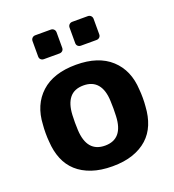

<svg xmlns="http://www.w3.org/2000/svg" viewBox="-135 -844 872 960"><g transform="rotate(-20 300.5 -364.0)"><path d="M358 -611Q348 -611 341.5 -617Q335 -623 335 -633V-715Q335 -725 341.5 -731.5Q348 -738 358 -738H440Q450 -738 456.5 -731.5Q463 -725 463 -715V-633Q463 -623 456.5 -617Q450 -611 440 -611ZM161 -611Q151 -611 144.5 -617Q138 -623 138 -633V-715Q138 -725 144.5 -731.5Q151 -738 161 -738H243Q253 -738 259.5 -731.5Q266 -725 266 -715V-633Q266 -623 259.5 -617Q253 -611 243 -611ZM301 10Q239 10 192 -6Q145 -22 113 -51Q81 -80 64 -121.5Q47 -163 44 -215Q42 -235 42 -260Q42 -285 44 -305Q49 -409 115 -469.5Q181 -530 301 -530Q420 -530 486 -469.5Q552 -409 557 -305Q559 -285 559 -260Q559 -235 557 -215Q554 -163 537 -121.5Q520 -80 488 -51Q456 -22 409.5 -6Q363 10 301 10ZM301 -100Q397 -100 402 -220Q403 -235 403 -260Q403 -285 402 -300Q400 -359 374.5 -389.5Q349 -420 301 -420Q252 -420 227 -389.5Q202 -359 199 -300Q198 -285 198 -260Q198 -235 199 -220Q205 -100 301 -100Z"/></g></svg>

Font: Fz Rubik SemBd
Style: Regular
Weight: 600
Designer: Hubert and Fischer
Foundry: Hubert and Fischer
Version: Vit hóa bi FontZin.com